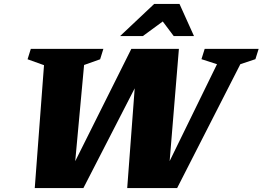

<svg xmlns="http://www.w3.org/2000/svg" viewBox="-20 -955 1334 975"><path d="M1082 -629 1003 -654.5 1019.5 -707H1293.5L1277 -654.5L1200.5 -629L879.5 0H626L664 -506.5L403.5 0H156.5L203.5 -624L120 -654L136.5 -707H505L488.5 -654L407 -625L362 -136.5L647 -707H888.5L841.5 -137ZM590 -772 763 -935H891.5L965 -772H862L806.5 -846L705.5 -772Z"/></svg>

Font: Newsreader Caption
Style: Bold Italic
Weight: 700
Italic angle: -17°
Designer: Hugues Gentile
Foundry: Production Type
Version: Version 1.001